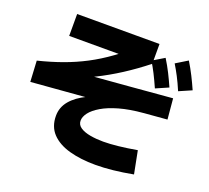

<svg xmlns="http://www.w3.org/2000/svg" viewBox="-136 -938 1273 1168"><g transform="rotate(20 500.0 -354.0)"><path d="M46.2 -280.2 38.8 -415.2Q123.7 -436.3 196 -462.4Q268.3 -488.5 335.8 -523.7Q403.2 -558.8 471.8 -608.4Q540.5 -658 617 -726.8L610.3 -624H172.8V-765.7H706V-637.5Q633.3 -579.7 558.4 -531.5Q483.5 -483.3 405.1 -444.6Q326.7 -405.8 243.9 -376.6Q161.2 -347.3 71.8 -327.3L70.8 -413.8Q199.8 -425.8 342.1 -437.5Q484.3 -449.2 626.2 -460.7Q768 -472.3 896.8 -483.5L908.8 -350.2Q696.3 -332.8 480.9 -315.2Q265.5 -297.5 46.2 -280.2ZM590.7 58.8Q494.3 58.8 420.4 38.2Q346.5 17.5 304.9 -26.5Q263.3 -70.5 263.3 -140.3Q263.3 -195.2 299.2 -238.2Q335.2 -281.2 400.1 -312.1Q465 -343 553.6 -362.8Q642.2 -382.5 746.5 -391.7L758.5 -337.8Q670.3 -330.3 605.2 -311.8Q540 -293.2 497.7 -268Q455.3 -242.8 434.7 -215.8Q414.2 -188.8 414.2 -163.7Q414.2 -136.5 438.7 -120.3Q463.2 -104.2 502.9 -97.2Q542.7 -90.3 586.5 -90.3Q628.8 -90.3 683.2 -96.2Q737.5 -102 803 -113.5L831.7 33.2Q695.2 58.8 590.7 58.8ZM772 -502Q750.3 -550.8 732.1 -586.6Q713.8 -622.3 694.5 -654L769.7 -699.2Q794.3 -659.8 815.1 -618.5Q835.8 -577.2 853.3 -537.5ZM910.5 -534.3Q889.7 -583.2 871 -618.9Q852.3 -654.7 833 -686.3L908.2 -732.3Q932.8 -692.2 953.6 -650.8Q974.3 -609.5 991.8 -569.8Z"/></g></svg>

Font: Murecho Thin
Style: Regular
Weight: 100
Designer: Neil Summerour
Foundry: Positype
Version: Version 1.010